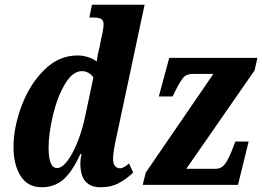

<svg xmlns="http://www.w3.org/2000/svg" viewBox="-20 -780 1106 810"><path d="M37 -159Q37 -242 71 -333Q105 -424 166.5 -485Q228 -546 307 -546Q330 -546 351.5 -539Q373 -532 388 -521Q391 -546 400 -582L408 -622Q417 -658 417 -678Q417 -693 407.5 -699.5Q398 -706 376 -706H357L368 -760H590L474 -215Q457 -141 457 -110Q457 -90 465 -80Q473 -70 486 -70Q495 -70 506 -76.5Q517 -83 524 -91L542 -52Q511 -23 479.5 -6.5Q448 10 404 10Q363 10 341 -14Q319 -38 319 -93Q319 -110 324 -130H319Q284 -54 246.5 -22Q209 10 157 10Q97 10 67 -37.5Q37 -85 37 -159ZM339 -288 374 -453Q366 -466 352.5 -473Q339 -480 326 -480Q286 -480 253.5 -424.5Q221 -369 203 -292Q185 -215 185 -156Q185 -71 221 -71Q242 -71 265 -102Q288 -133 308 -183.5Q328 -234 339 -288ZM595 -52 880 -468H792Q766 -468 752.5 -451.5Q739 -435 719 -395L710 -377L708 -373H650L694 -536H1066L1054 -483L766 -68H891Q916 -68 932 -92Q948 -116 964 -160L973 -183H1029L984 0H582Z"/></svg>

Font: Noto Serif CondExtraBold
Style: Italic
Weight: 800
Width: 3
Italic angle: -12°
Designer: Monotype Design Team
Foundry: Monotype Imaging Inc.
Version: Version 1.001